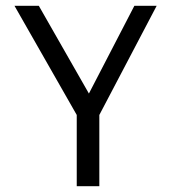

<svg xmlns="http://www.w3.org/2000/svg" viewBox="-20 -643 590 663"><path d="M245 0V-246L30 -623H114L287 -320L444 -623H521L323 -246V0Z"/></svg>

Font: Inconsolata SemiExpanded
Style: Regular
Weight: 400
Width: 6
Monospace: yes
Designer: Raph Levien, Cyreal, Brenton Simpson
Foundry: Raph Levien, Cyreal, Google
Version: Version 3.000; ttfautohint (v1.8.2.53-6de2)